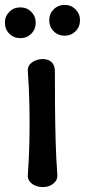

<svg xmlns="http://www.w3.org/2000/svg" viewBox="-48 -750 345 780"><path d="M126 10Q110 10 95.5 4Q81 -2 72.5 -13Q64 -24 65 -39Q70 -106 71.5 -178Q73 -250 71.5 -322Q70 -394 65 -461Q64 -477 72.5 -487.5Q81 -498 95.5 -504Q110 -510 126 -510Q149 -510 162 -497Q175 -484 175 -461Q175 -394 175.5 -322Q176 -250 178 -178Q180 -106 185 -39Q186 -24 177.5 -13Q169 -2 155.5 4Q142 10 126 10ZM35 -595Q8 -595 -10 -613Q-28 -631 -28 -658Q-28 -684 -10 -702Q8 -720 35 -720Q61 -720 79 -702Q97 -684 97 -658Q97 -631 79 -613Q61 -595 35 -595ZM215 -605Q188 -605 170 -623Q152 -641 152 -668Q152 -694 170 -712Q188 -730 215 -730Q241 -730 259 -712Q277 -694 277 -668Q277 -641 259 -623Q241 -605 215 -605Z"/></svg>

Font: Winky Sans
Style: Regular
Weight: 400
Designer: Simon Atzbach
Foundry: typofactur
Version: Version 1.205